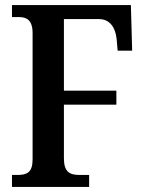

<svg xmlns="http://www.w3.org/2000/svg" viewBox="-20 -734 570 754"><path d="M27 0H330V-47H291C254 -47 231 -59 231 -112V-323H437V-378H231V-659H369C410 -659 433 -628 438 -581L442 -535H499L494 -714H27V-667H54C84 -667 108 -656 108 -604V-108C108 -57 86 -47 49 -47H27Z"/></svg>

Font: Noto Serif Tamil Condensed SemiBold
Style: Regular
Weight: 600
Width: 3
Designer: Indian Type Foundry, Tom Grace, and the Monotype Design Team
Foundry: Monotype Imaging Inc.
Version: Version 2.004